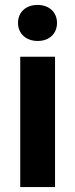

<svg xmlns="http://www.w3.org/2000/svg" viewBox="-20 -758 305 778"><path d="M203 -528H62V0H203ZM53 -665C53 -622 85 -592 133 -592C180 -592 211 -622 211 -665C211 -708 180 -738 132 -738C84 -738 53 -708 53 -665Z"/></svg>

Font: Noto Sans KR Bold
Style: Regular
Weight: 700
Designer: Ryoko NISHIZUKA  (kana & ideographs); Paul D. Hunt (Latin, Greek & Cyrillic); Wenlong ZHANG  (bopomofo); Sandoll Communi
Foundry: Adobe Systems Incorporated
Version: Version 1.004;PS 1.004;hotconv 1.0.82;makeotf.lib2.5.63406